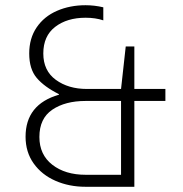

<svg xmlns="http://www.w3.org/2000/svg" viewBox="-20 -716 702 736"><path d="M376 -688V-638Q346 -648 308 -648Q237 -648 191.5 -613Q146 -578 146 -511Q146 -445 194 -410Q242 -375 313 -375H444L462 -538H495V-375H614V-329H495V0H308Q245 0 192.5 -23Q140 -46 109 -89.5Q78 -133 78 -192Q78 -316 206 -353V-355Q150 -383 121 -417Q92 -451 92 -511Q92 -569 120.5 -611Q149 -653 198.5 -674.5Q248 -696 308 -696Q342 -696 376 -688ZM131 -191Q131 -123 180.5 -84.5Q230 -46 308 -46H444V-329H308Q230 -329 180.5 -295.5Q131 -262 131 -191Z"/></svg>

Font: Chivo Thin
Style: Regular
Weight: 100
Designer: Hector Gatti
Foundry: Omnibus-Type
Version: Version 1.007